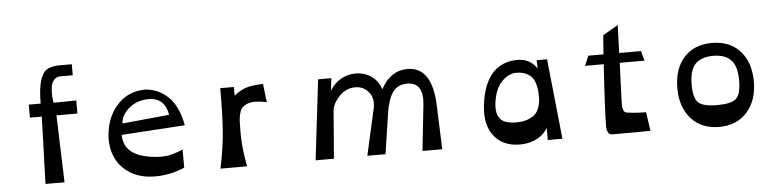

<svg xmlns="http://www.w3.org/2000/svg" viewBox="-47 -1043 5323 1305"><g transform="rotate(-5 2614.5 -390.5)"><path d="M219 0 234 -458H153V-547H234Q234 -651 252 -706Q270 -761 301 -778Q332 -795 388 -795H468V-720H387Q356 -720 338.5 -699Q321 -678 318 -646.5Q315 -615 316.5 -589.5Q318 -564 322 -545L477 -547V-458H334L349 0Z M1197 -315 764 -287Q764 -141 970 -119Q1025 -113 1067.5 -120Q1110 -127 1168 -152V-28Q1070 14 967 14Q835 14 754 -62.5Q673 -139 673 -268Q678 -405 754 -492.5Q830 -580 952 -580Q1043 -573 1108.5 -508Q1174 -443 1197 -315ZM777 -364 1097 -395Q1076 -521 952 -513Q878 -508 827.5 -462Q777 -416 777 -364Z M1751 -549 1766 -423Q1723 -432 1690.5 -432.5Q1658 -433 1637 -425Q1616 -417 1602.5 -405Q1589 -393 1582.5 -372.5Q1576 -352 1573.5 -332.5Q1571 -313 1571 -286Q1571 -283 1570.5 -252Q1570 -221 1570.5 -205.5Q1571 -190 1573 -156.5Q1575 -123 1580.5 -85Q1586 -47 1594 0H1413Q1442 -139 1450.5 -249.5Q1459 -360 1459 -545H1552V-486Q1596 -520 1632.5 -532.5Q1669 -545 1751 -549Z M2556 -442Q2622 -564 2737 -564Q2905 -564 2915 -300L2926 0H2791L2825 -312Q2841 -465 2727 -465Q2661 -465 2628 -417.5Q2595 -370 2581 -279L2539 0H2415L2486 -317Q2501 -382 2466 -426.5Q2431 -471 2372 -471Q2309 -471 2262.5 -421Q2216 -371 2213 -323L2187 0H2062L2127 -547H2217L2207 -462Q2237 -512 2283.5 -538Q2330 -564 2383 -564Q2444 -564 2490 -532.5Q2536 -501 2556 -442Z M3456 14Q3334 14 3273 -71.5Q3212 -157 3240 -312Q3280 -534 3450 -558Q3567 -574 3620 -489L3618 -547H3689L3746 0H3646V-82Q3618 -35 3568 -10.5Q3518 14 3456 14ZM3444 -138Q3490 -138 3523 -150.5Q3556 -163 3573 -180Q3590 -197 3599 -222Q3608 -247 3610 -263Q3612 -279 3612 -299Q3612 -353 3600 -390Q3588 -427 3566 -444Q3544 -461 3522 -467.5Q3500 -474 3471 -474Q3421 -474 3374 -427Q3327 -380 3314 -286Q3304 -214 3332 -176Q3360 -138 3444 -138Z M4169 -221Q4168 -191 4169.5 -178Q4171 -165 4177 -153Q4183 -141 4200 -138.5Q4217 -136 4244 -133.5Q4271 -131 4317 -130Q4324 -130 4328 -130L4347 -2Q4310 0 4087 0Q4065 0 4057 -18Q4049 -36 4049 -50Q4049 -164 4070 -480H3942L3971 -547H4074Q4080 -633 4084 -677L4188 -737L4181 -547H4330L4348 -480H4179Z M4815 13Q4694 13 4624 -66Q4554 -145 4554 -273Q4554 -406 4623.5 -483Q4693 -560 4815 -560Q4936 -560 5006 -482.5Q5076 -405 5076 -273Q5076 -145 5005.5 -66Q4935 13 4815 13ZM4977 -290Q4977 -389 4936 -430.5Q4895 -472 4815 -472Q4735 -472 4694 -430.5Q4653 -389 4653 -290Q4653 -195 4687 -165.5Q4721 -136 4815 -136Q4909 -136 4943 -165.5Q4977 -195 4977 -290Z"/></g></svg>

Font: OpenDyslexic
Style: Regular
Weight: 400
Designer: Abbie Gonzalez
Version: Version 0.920;hotconv 1.0.109;makeotfexe 2.5.65596